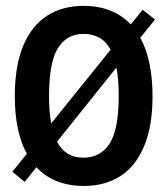

<svg xmlns="http://www.w3.org/2000/svg" viewBox="-20 -613 563 646"><path d="M452.1 -485.8Q493.2 -410.6 493.2 -289.1Q493.2 -188 464.6 -120.4Q436 -52.7 384.3 -20Q332.5 12.7 261.7 12.7Q212.9 12.7 172.6 -2.9Q132.3 -18.6 102.5 -50.3L63 -1L21.5 -35.2L70.3 -95.7Q29.8 -169.4 29.8 -289.1Q29.8 -391.6 58.3 -459.5Q86.9 -527.3 138.7 -560.3Q190.4 -593.3 261.7 -593.3Q310.5 -593.3 350.6 -577.6Q390.6 -562 419.9 -530.8L460 -580.1L501.5 -547.4ZM152.3 -197.8 352.1 -445.8Q336.9 -473.6 314 -486.3Q291 -499 260.7 -499Q205.1 -499 175 -451.2Q145 -403.3 145 -289.6Q145 -235.8 152.3 -197.8ZM371.6 -385.7 171.9 -136.2Q199.7 -82.5 260.7 -82.5Q318.4 -82.5 348.9 -130.1Q379.4 -177.7 379.4 -289.6Q379.4 -347.2 371.6 -385.7Z"/></svg>

Font: Decalotype Medium
Style: Regular
Weight: 500
Designer: Alfredo Marco Pradil
Foundry: Alfredo Marco Pradil
Version: Version 1.0